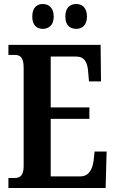

<svg xmlns="http://www.w3.org/2000/svg" viewBox="-20 -938 576 958"><path d="M361 -794C387 -794 414 -810 414 -855C414 -902 387 -918 361 -918C331 -918 306 -902 306 -855C306 -810 331 -794 361 -794ZM193 -794C221 -794 248 -810 248 -855C248 -902 221 -918 193 -918C166 -918 141 -902 141 -855C141 -810 166 -794 193 -794ZM22 0H507L512 -182H452L447 -136C441 -92 423 -58 381 -58H233V-345H426V-402H233V-656H359C402 -656 417 -626 420 -578L424 -532H484L482 -714H22V-664H53C77 -664 98 -656 98 -601V-108C98 -65 82 -50 54 -50H22Z"/></svg>

Font: Noto Serif Devanagari ExtraCondensed
Style: Bold
Weight: 700
Width: 2
Designer: Universal Thirst, Indian Type Foundry and the Monotype Design Team
Foundry: Monotype Imaging Inc.
Version: Version 2.004